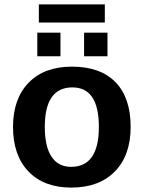

<svg xmlns="http://www.w3.org/2000/svg" viewBox="-20 -840 651 870"><path d="M572 -265Q572 -136 500.5 -63Q429 10 303 10Q179 10 109 -63Q39 -136 39 -265Q39 -392 109.5 -465Q180 -538 306 -538Q435 -538 503.5 -467.5Q572 -397 572 -265ZM428 -265Q428 -444 308 -444Q183 -444 183 -265Q183 -176 213.5 -130Q244 -84 302 -84Q428 -84 428 -265ZM467 -585H361V-692H467ZM254 -585H149V-692H254ZM156 -738V-820H455V-738Z"/></svg>

Font: Libra Sans
Style: Bold
Weight: 700
Foundry: Context Ltd
Version: Version 1.000